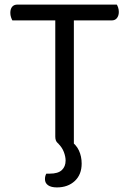

<svg xmlns="http://www.w3.org/2000/svg" viewBox="-20 -628 563 837"><path d="M261 -539 256 -608H489Q492 -604 495 -595Q498 -586 498 -576Q498 -560 490 -549.5Q482 -539 467 -539ZM263 -608 268 -539H34Q31 -544 28 -553Q25 -562 25 -572Q25 -589 33 -598.5Q41 -608 56 -608ZM221 -566H302V-2Q297 0 286.5 2.5Q276 5 265 5Q243 5 232 -4Q221 -13 221 -32ZM234 -2 284 -17Q312 2 324 28Q336 54 336 85Q336 133 306 161Q276 189 228 189Q203 189 189.5 179.5Q176 170 176 153Q176 139 182 129H197Q233 129 249.5 113.5Q266 98 266 72Q266 55 258.5 35Q251 15 234 -2Z"/></svg>

Font: Baloo Bhaina 2
Style: Regular
Weight: 400
Designer: Yesha Goshar, Manish Minz, Shuchita Grover and Ek Type
Foundry: Ek Type
Version: Version 1.700